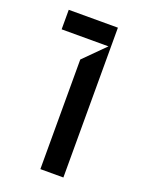

<svg xmlns="http://www.w3.org/2000/svg" viewBox="-111 -601 494 657"><g transform="rotate(20 136.5 -272.5)"><path d="M119.3 0V-399.1L194.6 -474.4H24.1V-545.5H203.1V0Z"/></g></svg>

Font: Riot Sans
Style: Regular
Weight: 400
Designer: Rasmus Andersson
Foundry: rsms
Version: Version 3.005